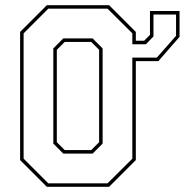

<svg xmlns="http://www.w3.org/2000/svg" viewBox="-20 -720 712 740"><path d="M229.5 -141.5H331.5L362 -172V-528L331.5 -558.5H229.5L199 -528V-172ZM166 -13.5H394.5L490 -108.5V-591.5L394.5 -686.5H166L71 -591.5V-108.5ZM224 -128 185.5 -166.5V-533.5L224 -572H337L375.5 -533.5V-166.5L337 -128ZM571.5 -664V-579.5L542.5 -549.5H490V-498H584.5L658.5 -582V-664ZM558 -677.5H672V-578L590.5 -484.5H503.5V-103L400.5 0H160.5L57.5 -103V-597L160.5 -700H400.5L503.5 -597V-563H535.5L558 -585.5Z"/></svg>

Font: Tourney Thin
Style: Regular
Weight: 100
Designer: Tyler Finck
Foundry: Etcetera Type Co
Version: Version 1.015